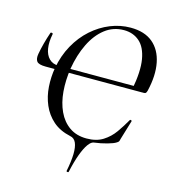

<svg xmlns="http://www.w3.org/2000/svg" viewBox="-121 -733 907 1024"><g transform="rotate(15 333.0 -220.5)"><path d="M353 192Q352 196 346 195Q340 194 341 190Q352 135 353 95.5Q354 56 344 33Q334 10 311 6Q252 -7 214.5 -40Q177 -73 157 -119.5Q137 -166 133.5 -219Q130 -272 139 -324Q152 -395 184 -452.5Q216 -510 262 -551Q308 -592 362.5 -614Q417 -636 474 -636Q551 -636 596.5 -598Q642 -560 655.5 -492Q669 -424 648 -335Q645 -325 642 -321.5Q639 -318 630 -318L566 -320Q586 -424 575 -488.5Q564 -553 529 -583.5Q494 -614 443 -614Q384 -614 338.5 -578.5Q293 -543 263 -481.5Q233 -420 220 -342Q210 -275 215 -214.5Q220 -154 242 -106.5Q264 -59 303 -31.5Q342 -4 398 -4Q452 -4 488.5 -27Q525 -50 550 -85.5Q575 -121 596 -158Q598 -162 603 -160Q608 -158 607 -155L575 -49Q573 -39 570.5 -34.5Q568 -30 559 -25Q547 -17 513.5 -7.5Q480 2 441 7Q427 9 411.5 30.5Q396 52 381 92.5Q366 133 353 192ZM89 -318Q50 -318 39.5 -332Q29 -346 34 -374Q39 -402 47.5 -434Q56 -466 67 -498Q69 -502 75 -500.5Q81 -499 80 -494Q71 -449 76.5 -414.5Q82 -380 102 -360Q122 -340 156 -340H626L622 -318Z"/></g></svg>

Font: Cormorant Medium
Style: Italic
Weight: 500
Italic angle: -10°
Designer: Christian Thalmann (Catharsis Fonts)
Foundry: Catharsis Fonts
Version: Version 4.000